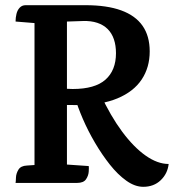

<svg xmlns="http://www.w3.org/2000/svg" viewBox="-20 -705 670 740"><path d="M79 -685H309Q392 -685 447 -665Q502 -645 529.5 -605.5Q557 -566 557 -507Q557 -445 526 -398.5Q495 -352 433 -326Q371 -300 279 -300Q258 -300 234.5 -300.5Q211 -301 188 -303L204 -365Q218 -364 233 -363Q248 -362 260 -362Q346 -362 386.5 -398Q427 -434 427 -500Q427 -530 419 -553.5Q411 -577 395 -593Q379 -609 355 -617Q331 -625 300 -624L240 -622L114 -616L40 -622Q40 -637 43.5 -651.5Q47 -666 56 -675.5Q65 -685 79 -685ZM235 -71 322 -65Q323 -60 322 -44Q321 -28 311.5 -14Q302 0 277 0H40Q41 -5 41.5 -20.5Q42 -36 51 -51Q60 -66 84 -67L113 -69ZM238 -647V0H113V-647ZM268 -332 367 -342Q406 -258 450.5 -198Q495 -138 541 -105.5Q587 -73 630 -73Q626 -36 599.5 -10.5Q573 15 532 15Q500 15 467 -8.5Q434 -32 403.5 -70.5Q373 -109 346 -155Q319 -201 299 -247.5Q279 -294 268 -332Z"/></svg>

Font: Karma Variable Light
Style: Regular
Weight: 300
Designer: Joana Correia
Foundry: Indian Type Foundry
Version: Version 3.000